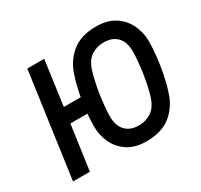

<svg xmlns="http://www.w3.org/2000/svg" viewBox="-150 -907 1166 1114"><g transform="rotate(-30 432.5 -350.0)"><path d="M47 0 145 -700H258L217 -401H408L393 -299H202L160 0ZM534 12Q459 12 409.5 -20.5Q360 -53 336 -105Q312 -157 312 -214Q312 -262 318 -317.5Q324 -373 335 -428Q346 -483 362 -530Q386 -610 447 -661Q508 -712 611 -712Q687 -712 736.5 -679.5Q786 -647 810.5 -595Q835 -543 835 -486Q835 -439 829 -384Q823 -329 812 -273.5Q801 -218 785 -170Q761 -90 700 -39Q639 12 534 12ZM543 -90Q589 -90 626 -115Q663 -140 681 -196Q690 -223 698 -260Q706 -297 712 -336.5Q718 -376 721.5 -414Q725 -452 725 -481Q725 -542 693.5 -576Q662 -610 603 -610Q557 -610 520 -585.5Q483 -561 465 -504Q457 -478 448.5 -440.5Q440 -403 434 -362.5Q428 -322 424.5 -284Q421 -246 421 -219Q421 -158 452.5 -124Q484 -90 543 -90Z"/></g></svg>

Font: Finlandica Medium
Style: Italic
Weight: 500
Italic angle: -8°
Designer: Niklas Ekholm, Juho Hiilivirta, Jaakko Suomalainen
Foundry: Helsinki Type Studio
Version: Version 1.063